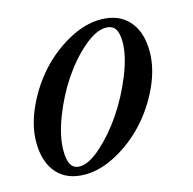

<svg xmlns="http://www.w3.org/2000/svg" viewBox="-86 -627 729 724"><g transform="rotate(-15 278.5 -265.0)"><path d="M161.1 9.8Q90.3 9.8 51.8 -33.9Q13.2 -77.6 13.2 -154.8Q13.2 -219.7 45.4 -289.8Q77.6 -359.9 127.2 -414.6Q176.8 -469.2 241.2 -504.6Q305.7 -540 366.2 -540Q437 -540 476.1 -496.3Q515.1 -452.6 515.1 -376Q515.1 -310.1 482.7 -240Q450.2 -169.9 400.1 -115.2Q350.1 -60.5 285.6 -25.4Q221.2 9.8 161.1 9.8ZM377.9 -504.9Q339.4 -504.9 290.5 -462.9Q241.7 -420.9 200.9 -360.4Q160.2 -299.8 132.1 -227.3Q104 -154.8 104 -98.1Q104 -61.5 114.7 -43.2Q125.5 -24.9 148.9 -24.9Q185.1 -24.9 234.1 -68.8Q283.2 -112.8 325.2 -175Q367.2 -237.3 396.5 -310.3Q425.8 -383.3 425.8 -437Q425.8 -471.2 414.6 -488Q403.3 -504.9 377.9 -504.9Z"/></g></svg>

Font: Libre Caslon Text
Style: Italic
Weight: 400
Italic angle: -25°
Designer: Pablo Impallari, Rodrigo Fuenzalida
Foundry: Pablo Impallari, Rodrigo Fuenzalida
Version: Version 1.002